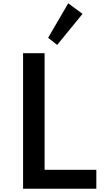

<svg xmlns="http://www.w3.org/2000/svg" viewBox="-20 -1149 639 1169"><path d="M120.5 0H566.5V-115H251.5V-825H120.5ZM328 -875.5 482.5 -1064.5 395.5 -1129 273 -919Z"/></svg>

Font: Spartan SemiBold
Style: Regular
Weight: 600
Designer: Matt Bailey, Mirko Velimirovic
Foundry: Matt Bailey
Version: Version 1.003; ttfautohint (v1.8.3)